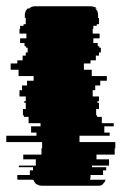

<svg xmlns="http://www.w3.org/2000/svg" viewBox="-35 -591 387 611"><path d="M218 -139H332V-119H330V-99H272V-84H312V-64H258V-59H303V-49H293V-34H253V-27Q253 -25 252.5 -23Q252 -21 251 -19H301Q298 -9 290 -4H292Q287 0 278 0H99Q89 0 84 -4H82Q75 -9 71 -19H21Q20 -22 20 -27V-34H60V-49H70V-59H25V-64H79V-84H39V-99H97V-119H99V-139H-15V-159H81V-169H64V-189H94V-199H56V-219H41V-224H38V-244H47V-264H42V-269H47V-284H27V-304H35V-319H51V-334H72V-349H24V-369H-1V-389H20V-399H37V-414H47V-424H53V-439H48V-444H43V-454H29V-469H49V-484H27V-499H29V-509H40V-514H47V-534H44V-544Q44 -555 53 -564H58Q62 -568 66 -569H65Q71 -571 75 -571H254Q258 -571 264 -569H265Q270 -568 273 -564H268Q277 -557 277 -544V-534H280V-514H273V-509H262V-499H260V-484H282V-469H262V-454H276V-444H281V-439H286V-424H280V-414H270V-399H253V-389H232V-369H257V-349H305V-334H284V-319H268V-304H260V-284H280V-269H275V-264H280V-244H271V-224H274V-219H289V-199H327V-189H297V-169H314V-159H218Z"/></svg>

Font: Rubik Glitch
Style: Regular
Weight: 400
Designer: Hubert and Fischer, NaN
Foundry: Hubert and Fischer, NaN
Version: Version 2.200